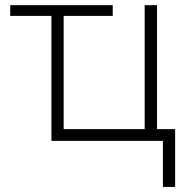

<svg xmlns="http://www.w3.org/2000/svg" viewBox="-20 -551 729 751"><path d="M420.9 -488.8H229V-45.9H545.9V-530.8H594.2V-45.9H665V180.2H617.2V0H181.2V-488.8H20V-530.8H420.9Z"/></svg>

Font: OpenSans-Light
Style: Regular
Weight: 300
Foundry: Ascender Corporation
Version: Version 1.10